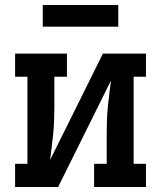

<svg xmlns="http://www.w3.org/2000/svg" viewBox="-20 -743 640 763"><path d="M40 0V-92H89V-438H40V-530H246V-438H196V-318Q196 -291 195 -264.5Q194 -238 191.5 -212Q189 -186 185.5 -159.5Q182 -133 179 -107L389 -530H560V-438H511V-92H560V0H354V-92H404V-212Q404 -239 405 -265.5Q406 -292 408.5 -318Q411 -344 414.5 -370.5Q418 -397 421 -423L211 0ZM150 -637V-723H450V-637Z"/></svg>

Font: Iosevka Curly Slab SmBdEx
Style: Regular
Weight: 600
Width: 7
Monospace: yes
Designer: Belleve Invis
Foundry: Belleve Invis
Version: Version 11.1.0; ttfautohint (v1.8.3)